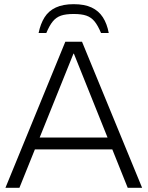

<svg xmlns="http://www.w3.org/2000/svg" viewBox="-20 -900 708 920"><path d="M6 0 293 -700H373L661 0H592L334 -643H332L73 0ZM132 -184V-241H531V-184ZM165 -742Q174 -786 193.5 -817Q213 -848 247.5 -864Q282 -880 333 -880Q385 -880 419 -864Q453 -848 473 -817Q493 -786 501 -742H464Q449 -778 433 -797.5Q417 -817 394 -825Q371 -833 333 -833Q295 -833 272 -825Q249 -817 233 -797.5Q217 -778 202 -742Z"/></svg>

Font: REM ExtraLight
Style: Regular
Weight: 250
Designer: Octavio Pardo
Foundry: Ashler Design
Version: Version 1.005;gftools[0.9.28]